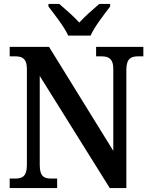

<svg xmlns="http://www.w3.org/2000/svg" viewBox="-20 -951 764 971"><path d="M325 -771H438C458 -816 508 -880 537 -918V-931H482C453 -906 409 -868 381 -837C353 -868 309 -906 280 -931H225V-918C254 -880 305 -816 325 -771ZM29 0H269V-48H240C206 -48 181 -56 181 -116V-567L535 0H619V-598C619 -656 644 -666 678 -666H705V-714H466V-666H494C526 -666 553 -657 553 -602V-188L228 -714H29V-666H57C89 -666 116 -658 116 -602V-116C116 -56 90 -48 55 -48H29Z"/></svg>

Font: Noto Serif Armenian SemiCondensed SemiBold
Style: Regular
Weight: 600
Width: 4
Designer: Monotype Design Team
Foundry: Monotype Imaging Inc.
Version: Version 2.008